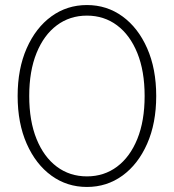

<svg xmlns="http://www.w3.org/2000/svg" viewBox="-20 -731 690 762"><path d="M325 11Q246 11 184 -34Q122 -79 86 -160.5Q50 -242 50 -350Q50 -458 86 -539.5Q122 -621 184 -666Q246 -711 325 -711Q404 -711 466 -666Q528 -621 564 -539.5Q600 -458 600 -350Q600 -242 564 -160.5Q528 -79 466 -34Q404 11 325 11ZM325 -31Q393 -31 444.5 -69.5Q496 -108 525 -179.5Q554 -251 554 -350Q554 -449 525 -520.5Q496 -592 444.5 -630.5Q393 -669 325 -669Q257 -669 205.5 -630.5Q154 -592 125 -520.5Q96 -449 96 -350Q96 -251 125 -179.5Q154 -108 205.5 -69.5Q257 -31 325 -31Z"/></svg>

Font: Red Hat Display VF
Style: Regular
Weight: 300
Designer: Pentagram, MCKL
Foundry: Pentagram, MCKL
Version: Version 1.023